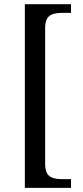

<svg xmlns="http://www.w3.org/2000/svg" viewBox="-20 -780 400 928"><path d="M323.2 127.9H100.1V-759.8H323.2V-717.8H279.8Q233.4 -717.8 215.8 -700.4Q198.2 -683.1 198.2 -646V14.2Q198.2 50.8 215.8 68.4Q233.4 85.9 279.8 85.9H323.2Z"/></svg>

Font: Chattogram
Style: Regular
Weight: 400
Designer: Indian Type Foundry
Foundry: Monotype Imaging Inc.
Version: Version 1.01